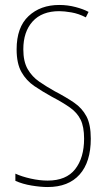

<svg xmlns="http://www.w3.org/2000/svg" viewBox="-20 -744 429 774"><path d="M172 10Q144 10 107.5 4Q71 -2 42 -15V-44Q68 -32 104 -24Q140 -16 172 -16Q247 -16 283 -62Q319 -108 319 -185Q319 -233 305 -261.5Q291 -290 262 -310.5Q233 -331 189 -354Q151 -375 118.5 -397Q86 -419 66.5 -453.5Q47 -488 47 -545Q47 -634 95 -679Q143 -724 219 -724Q253 -724 285 -715.5Q317 -707 337 -696L326 -674Q297 -689 268 -694Q239 -699 219 -699Q149 -699 111.5 -657.5Q74 -616 74 -545Q74 -496 91.5 -465.5Q109 -435 138 -415Q167 -395 201 -376Q247 -352 279 -330Q311 -308 328.5 -275Q346 -242 346 -185Q346 -91 301 -40.5Q256 10 172 10Z"/></svg>

Font: Noto Sans ExtraCondensed Thin
Style: Regular
Weight: 100
Width: 2
Designer: Monotype Design Team
Foundry: Monotype Imaging Inc.
Version: Version 2.013; ttfautohint (v1.8.4.7-5d5b)